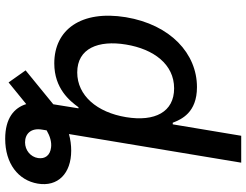

<svg xmlns="http://www.w3.org/2000/svg" viewBox="-127 -640 972 758"><g transform="rotate(90 359.0 -261.0)"><path d="M230.1 10.7C329.2 10.7 378.2 -50.1 403.4 -84.9H407.7L391.7 14.6L257.8 123.9L305.4 191.1L391 121.4C405.5 169 446.4 204.5 528.1 204.5C625.7 204.5 691.8 153.1 704.9 76C718.4 -3.2 665.1 -56.1 574.6 -56.1C553.3 -56.1 531.2 -53.3 509.2 -47.2L622.2 -727.3H516L470.9 -457H464.5C451.3 -490.8 425.1 -552.6 323.9 -552.6C191.8 -552.6 77.4 -448.5 47.9 -271.7C19.2 -95.2 97.3 10.7 230.1 10.7ZM155.9 -272.7C173.7 -381 233.3 -462.4 328.8 -462.4C421.9 -462.4 461.3 -386.7 442.5 -272.7C423.7 -158 357.2 -79.9 266 -79.9C170.8 -79.9 137.8 -163.4 155.9 -272.7ZM491.8 58.6 494.7 40.8C517.4 27.7 540.5 20.6 562.1 23.4C593.4 27 608.3 47.2 604 74.9C599.4 104.4 573.2 126.1 541.9 126.1C508.9 126.1 484 103.3 491.8 58.6Z"/></g></svg>

Font: Magic Ui Pro Medium
Style: Italic
Weight: 500
Italic angle: -9.39999°
Designer: Stefan Endress, Andreas Faust
Version: Version 1.000;FEAKit 1.0